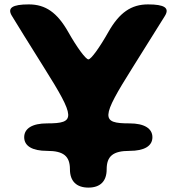

<svg xmlns="http://www.w3.org/2000/svg" viewBox="-20 -903 805 873"><path d="M34 -831C51 -803 117 -696 180 -596C324 -367 325 -342 194 -342C127 -342 90 -319 90 -279C90 -239 127 -217 194 -217C269 -217 298 -193 298 -133C298 -79 328 -50 382 -50C436 -50 465 -79 465 -133C465 -193 494 -217 569 -217C636 -217 673 -239 673 -279C673 -319 636 -342 569 -342C438 -342 439 -367 583 -596C646 -696 713 -803 730 -831C752 -867 728 -883 653 -883C577 -883 523 -846 473 -758C433 -687 394 -633 382 -633C370 -633 330 -687 290 -758C240 -846 187 -883 111 -883C36 -883 12 -867 34 -831Z"/></svg>

Font: Hussar Skorodowane
Style: Bold
Weight: 700
Foundry: Cannot Into Space Fonts
Version: Version 0.892